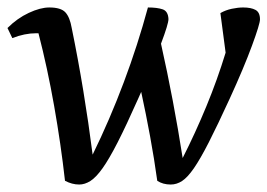

<svg xmlns="http://www.w3.org/2000/svg" viewBox="-23 -482 716 514"><path d="M189 12Q170 12 151 2Q140 -96 122 -198Q104 -300 80 -393H74Q43 -393 10 -380L-3 -407Q23 -433 54 -447.5Q85 -462 109 -462Q140 -462 152 -449Q164 -436 169 -407Q186 -324 200 -239Q214 -154 225 -68Q271 -162 308.5 -262Q346 -362 373 -462Q398 -462 412.5 -457Q427 -452 428 -431Q428 -418 408 -365Q425 -289 439.5 -212.5Q454 -136 466 -59Q500 -126 529.5 -197.5Q559 -269 581 -341L567 -447Q581 -455 597.5 -458.5Q614 -462 628 -462Q649 -462 661 -455.5Q673 -449 673 -430Q673 -418 651.5 -359.5Q630 -301 592 -218Q559 -146 536 -101Q513 -56 496 -31.5Q479 -7 464.5 2.5Q450 12 434 12Q413 12 398 2Q390 -56 379 -116Q368 -176 355 -236Q351 -227 347 -218Q315 -146 292 -101Q269 -56 251.5 -31.5Q234 -7 219 2.5Q204 12 189 12Z"/></svg>

Font: Petrona Medium
Style: Italic
Weight: 500
Italic angle: -9°
Designer: Ringo R. Seeber
Foundry: Ringo R. Seeber
Version: Version 2.001; ttfautohint (v1.8.3)